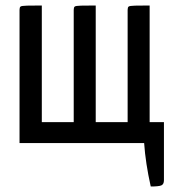

<svg xmlns="http://www.w3.org/2000/svg" viewBox="-20 -520 633 698"><path d="M528 158Q509 73 504 0H51V-484Q51 -493 54.5 -496Q58 -499 78 -499.5Q98 -500 132 -500V-76H248V-484Q248 -493 251.5 -496Q255 -499 274.5 -499.5Q294 -500 328 -500V-76H444V-484Q444 -493 447.5 -496Q451 -499 471 -499.5Q491 -500 524 -500V-76H576V135Q576 150 566.5 154Q557 158 528 158Z"/></svg>

Font: Yanone Kaffeesatz
Style: Regular
Weight: 400
Designer: Yanone (Cyrillic: Daniel Pouzeot & Huerta Tipografica)
Foundry: Yanone
Version: Version 1.100;PS 001.100;hotconv 1.0.70;makeotf.lib2.5.58329